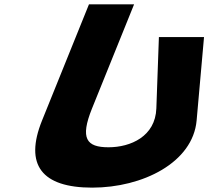

<svg xmlns="http://www.w3.org/2000/svg" viewBox="-20 -845 955 880"><path d="M915.1 -675H708.3L696.6 -348C692 -219.7 578.5 -170 477.3 -170C376.1 -170 346.1 -210 401.8 -348L594.5 -825H387.7L172.8 -293C90.4 -89 171.6 15 402.6 15C633.6 15 864.1 -99.8 881.2 -293Z"/></svg>

Font: Hussar
Style: BdWideOblFour
Weight: 700
Foundry: Cannot Into Space Fonts
Version: Version 2.00